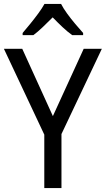

<svg xmlns="http://www.w3.org/2000/svg" viewBox="-20 -964 542 984"><path d="M251 -369 409 -714H502L295 -277V0H207V-274L0 -714H94ZM293 -944Q304 -922 324 -894.5Q344 -867 366 -841Q388 -815 406 -795V-784H350Q326 -801 300.5 -825Q275 -849 250 -875Q224 -849 199 -825Q174 -801 151 -784H96V-795Q114 -816 135.5 -842.5Q157 -869 176.5 -895.5Q196 -922 208 -944Z"/></svg>

Font: Noto Sans Gurmukhi UI SemiCondensed
Style: Regular
Weight: 400
Width: 4
Designer: Jelle Bosma - Monotype Design Team
Foundry: Monotype Imaging Inc.
Version: Version 2.004; ttfautohint (v1.8.4.7-5d5b)